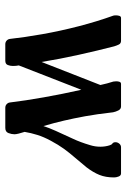

<svg xmlns="http://www.w3.org/2000/svg" viewBox="104 -581 477 725"><g transform="rotate(-90 342.5 -218.5)"><path d="M397 -29Q398 -24 398 -18Q398 -11 396 -5.5Q394 0 388 0H303Q293 0 288 -10Q283 -20 281 -30Q274 -92 266 -135.5Q258 -179 249.5 -215.5Q241 -252 229 -293Q226 -283 221.5 -272Q217 -261 211 -247Q194 -209 181 -181.5Q168 -154 157 -117Q151 -98 151 -78Q151 -60 156 -44Q158 -36 163 -32.5Q168 -29 168 -21Q168 -13 162.5 -6.5Q157 0 149 0H50Q42 0 38.5 -9Q35 -18 35 -26Q35 -58 44.5 -81.5Q54 -105 73 -130Q95 -157 111.5 -176Q128 -195 143 -215.5Q158 -236 174 -266Q188 -292 195.5 -316Q203 -340 207 -364Q203 -376 200.5 -386.5Q198 -397 198 -402Q198 -413 202.5 -425Q207 -437 222 -437H298Q306 -437 311.5 -432Q317 -427 318 -420Q325 -362 337.5 -291.5Q350 -221 366 -150L458 -386Q457 -391 456.5 -396Q456 -401 456 -405Q456 -408 456 -410Q456 -418 459.5 -427.5Q463 -437 476 -437H538Q546 -437 551.5 -432Q557 -427 558 -420Q564 -365 576 -297Q588 -229 606 -159.5Q624 -90 646 -29Q647 -25 647 -19Q647 -12 645 -6Q643 0 637 0H551Q541 0 537 -8Q533 -16 530 -26Q514 -88 498 -160Q482 -232 471 -300L384 -78Q387 -65 390 -53Q393 -41 397 -29Z"/></g></svg>

Font: Triodion
Style: Regular
Weight: 400
Version: Version 1.201; ttfautohint (v1.8.4.7-5d5b)